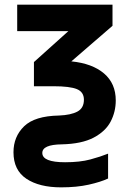

<svg xmlns="http://www.w3.org/2000/svg" viewBox="-20 -566 570 826"><path d="M243 240Q149 240 93.5 203Q38 166 38 89Q38 22 83.5 -22.5Q129 -67 234 -69Q285 -71 313 -86Q341 -101 341 -137Q341 -170 311 -182.5Q281 -195 210 -195H126V-299L274 -432H54V-546H464V-455L287 -302Q377 -293 427.5 -250Q478 -207 478 -134Q478 -85 456 -43Q434 -1 383 26Q332 53 246 55Q162 56 162 92Q162 132 260 132Q324 132 368.5 120Q413 108 445 95V202Q413 217 361.5 228.5Q310 240 243 240Z"/></svg>

Font: Noto Sans Mono Condensed
Style: Bold
Weight: 700
Width: 3
Designer: Monotype Design Team
Foundry: Monotype Imaging Inc.
Version: Version 2.014